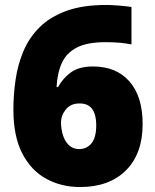

<svg xmlns="http://www.w3.org/2000/svg" viewBox="-20 -744 626 774"><path d="M34 -302Q34 -363 43 -424Q52 -485 75 -539Q98 -593 140 -634.5Q182 -676 247.5 -700Q313 -724 408 -724Q429 -724 459.5 -721.5Q490 -719 510 -716V-565Q490 -569 465 -571.5Q440 -574 404 -574Q332 -574 290 -552.5Q248 -531 229.5 -490.5Q211 -450 208 -393H214Q233 -428 265.5 -452Q298 -476 355 -476Q449 -476 502 -415.5Q555 -355 555 -244Q555 -124 487.5 -57Q420 10 303 10Q227 10 166 -23.5Q105 -57 69.5 -126Q34 -195 34 -302ZM299 -143Q330 -143 349 -166.5Q368 -190 368 -240Q368 -281 352 -304Q336 -327 301 -327Q265 -327 245.5 -303Q226 -279 226 -250Q226 -225 233.5 -200Q241 -175 257.5 -159Q274 -143 299 -143Z"/></svg>

Font: Noto Sans Cherokee Black
Style: Regular
Weight: 900
Designer: Monotype Design Team
Foundry: Monotype Imaging Inc.
Version: Version 2.001; ttfautohint (v1.8.4.7-5d5b)